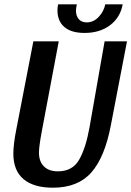

<svg xmlns="http://www.w3.org/2000/svg" viewBox="-20 -852 610 892"><path d="M226 20Q136 20 89 -20Q42 -60 42 -138Q42 -182 56 -252L135 -660H253L174 -241Q161 -171 161 -143Q161 -102 184 -79Q207 -56 249 -56Q317 -56 348 -110.5Q379 -165 396 -261L466 -660H570L495 -270Q467 -122 404.5 -51Q342 20 226 20ZM333 -803Q333 -778 346 -763Q359 -748 383 -748Q415 -748 439 -774Q463 -800 469 -832H550Q539 -771 491.5 -735Q444 -699 373 -699Q311 -699 279 -726.5Q247 -754 247 -804Q247 -817 250 -832H337Q333 -813 333 -803Z"/></svg>

Font: Sansita
Style: Italic
Weight: 400
Italic angle: -11°
Designer: Pablo Cosgaya
Foundry: Omnibus-Type
Version: Version 1.006